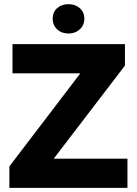

<svg xmlns="http://www.w3.org/2000/svg" viewBox="-20 -902 657 922"><path d="M25 0V-103L366 -550H40V-690H580V-587L238 -140H592V0ZM309 -741Q276 -741 254.5 -761Q233 -781 233 -812Q233 -844 254.5 -863Q276 -882 309 -882Q341 -882 363 -863Q385 -844 385 -812Q385 -781 363 -761Q341 -741 309 -741Z"/></svg>

Font: Radio Canada Big
Style: Bold
Weight: 700
Designer: Étienne Aubert Bonn
Foundry: Coppers and Brasses
Version: Version 1.001